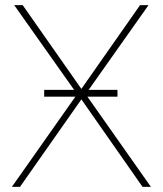

<svg xmlns="http://www.w3.org/2000/svg" viewBox="-20 -731 637 751"><path d="M439.5 -353H321.8L570.3 0H537.6L298.3 -342.3L58.1 0H26.4L274.9 -353H152.8V-379.4H270L35.6 -710.9H68.8L298.3 -383.3L527.8 -710.9H561L326.7 -379.4H439.5Z"/></svg>

Font: Roboto Thin
Style: Regular
Weight: 250
Designer: Google
Version: Version 2.134; 2016